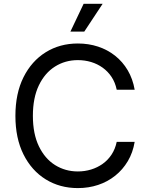

<svg xmlns="http://www.w3.org/2000/svg" viewBox="-20 -962 770 992"><path d="M382.3 9.8Q289.1 9.8 216.1 -35.4Q143.1 -80.6 101.3 -164.3Q59.6 -248 59.6 -363.3Q59.6 -479 101.3 -562.7Q143.1 -646.5 216.1 -691.9Q289.1 -737.3 382.3 -737.3Q437.5 -737.3 486.6 -721.2Q535.6 -705.1 574.7 -674.1Q613.8 -643.1 639.9 -598.9Q666 -554.7 675.8 -498.5H583Q575.2 -536.1 556.4 -564.5Q537.6 -592.8 510.5 -612.3Q483.4 -631.8 450.7 -641.6Q418 -651.4 382.3 -651.4Q316.9 -651.4 264.2 -618.2Q211.4 -585 180.7 -520.8Q149.9 -456.5 149.9 -363.3Q149.9 -270.5 180.9 -206.3Q211.9 -142.1 264.6 -109.1Q317.4 -76.2 382.3 -76.2Q418 -76.2 450.7 -86.2Q483.4 -96.2 510.5 -115.5Q537.6 -134.8 556.4 -163.3Q575.2 -191.9 583 -229H675.8Q666.5 -173.3 640.4 -129.4Q614.3 -85.4 575.2 -54.2Q536.1 -22.9 487.1 -6.6Q438 9.8 382.3 9.8ZM343.8 -798.8 412.1 -942.4H510.3L415.5 -798.8Z"/></svg>

Font: Inter Variable
Style: Regular
Weight: 400
Designer: Rasmus Andersson
Foundry: rsms
Version: Version 4.001;git-9221beed3